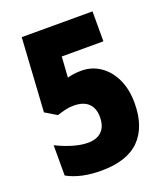

<svg xmlns="http://www.w3.org/2000/svg" viewBox="-134 -807 789 910"><g transform="rotate(-20 261.0 -352.0)"><path d="M293 -468Q345 -468 387 -439.5Q429 -411 453.5 -359.5Q478 -308 478 -238Q478 -118 414.5 -54Q351 10 220 10Q118 10 49 -28V-181Q84 -163 127 -149.5Q170 -136 207 -136Q252 -136 276.5 -160.5Q301 -185 301 -232Q301 -276 276 -300.5Q251 -325 200 -325Q180 -325 159 -320Q138 -315 117 -308L59 -343L82 -714H439V-563H229L222 -459Q241 -464 257.5 -466Q274 -468 293 -468Z"/></g></svg>

Font: Noto Sans Gujarati UI Condensed Black
Style: Regular
Weight: 900
Width: 3
Designer: Jelle Bosma - Monotype Design Team, Universal Thirst
Foundry: Monotype Imaging Inc.
Version: Version 2.106; ttfautohint (v1.8.4.7-5d5b)